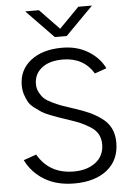

<svg xmlns="http://www.w3.org/2000/svg" viewBox="-64 -1017 733 1080"><g transform="rotate(-5 303.0 -477.0)"><path d="M39.1 -137.7 111.3 -163.1Q176.8 -49.8 314.5 -49.8Q390.6 -49.8 438.5 -86.9Q486.3 -124 486.3 -188.5Q486.3 -220.7 472.7 -245.6Q459 -270.5 429.2 -289.1Q399.4 -307.6 374 -318.4Q348.6 -329.1 304.7 -343.8Q269.5 -355.5 254.9 -360.4Q240.2 -365.2 208.5 -377.9Q176.8 -390.6 161.6 -400.4Q146.5 -410.2 124 -427.2Q101.6 -444.3 91.3 -461.9Q81.1 -479.5 72.8 -504.4Q64.5 -529.3 64.5 -557.6Q64.5 -644.5 130.9 -696.8Q197.3 -749 308.6 -749Q393.6 -749 456.5 -710Q519.5 -670.9 546.9 -612.3L480.5 -588.9Q422.9 -682.6 306.6 -682.6Q230.5 -682.6 187.5 -648.4Q144.5 -614.3 144.5 -557.6Q144.5 -532.2 156.2 -510.3Q168 -488.3 182.1 -475.1Q196.3 -461.9 228 -446.8Q259.8 -431.6 277.8 -425.3Q295.9 -418.9 336.9 -405.3Q346.7 -402.3 351.6 -400.4Q399.4 -384.8 431.6 -370.1Q463.9 -355.5 498 -331.1Q532.2 -306.6 549.3 -272Q566.4 -237.3 566.4 -191.4Q566.4 -92.8 497.6 -37.6Q428.7 17.6 312.5 17.6Q212.9 17.6 143.6 -24.4Q74.2 -66.4 39.1 -137.7ZM120.1 -970.7H197.3L307.6 -856.4L419.9 -970.7H497.1L340.8 -812.5H273.4Z"/></g></svg>

Font: Gothic A1
Style: Regular
Weight: 400
Designer: HanYang I&C Co.,Ltd.
Foundry: HanYang I&C Co.,Ltd.
Version: Version 2.50